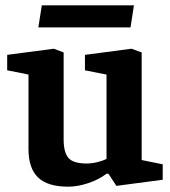

<svg xmlns="http://www.w3.org/2000/svg" viewBox="-20 -689 640 721"><path d="M236 12Q159 12 123 -22.5Q87 -57 87 -129V-409L7 -425V-483L182 -506L219 -492V-165Q219 -117 237 -96Q255 -75 306 -75Q326 -75 347 -80.5Q368 -86 380 -92V-409L299 -425V-483L474 -506L512 -492V-88L591 -72V-14L417 9L387 -37L379 -36Q352 -15 312 -1.5Q272 12 236 12ZM124 -586 137 -669H483L470 -586Z"/></svg>

Font: Faustina
Style: Bold
Weight: 700
Designer: Alfonso Garcia
Foundry: http://www.omnibus-type.com
Version: Version 1.200